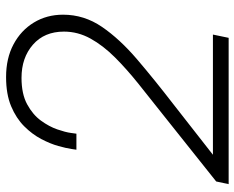

<svg xmlns="http://www.w3.org/2000/svg" viewBox="-92 -698 790 647"><g transform="rotate(-90 303.5 -375.0)"><path d="M6 0 15 -42 241 -222Q294 -264 343.5 -303.5Q393 -343 433 -383Q473 -423 496.5 -465.5Q520 -508 520 -555Q520 -621 476 -659.5Q432 -698 364 -698Q310 -698 275 -679Q240 -660 220 -632.5Q200 -605 190.5 -577.5Q181 -550 178.5 -531.5Q176 -513 176 -513H122Q122 -513 124.5 -530Q127 -547 134.5 -574Q142 -601 158 -631.5Q174 -662 201 -689Q228 -716 268.5 -733Q309 -750 367 -750Q430 -750 477 -725Q524 -700 550.5 -656.5Q577 -613 577 -558Q577 -487 536 -427Q495 -367 426.5 -308.5Q358 -250 275 -186L105 -53H510L499 0Z"/></g></svg>

Font: Be Vietnam Pro ExtraLight
Style: Italic
Weight: 200
Italic angle: -12°
Designer: Lam Bao, Tony Le, Vietanh Nguyen
Foundry: Yellow Type Foundry
Version: Version 1.002; ttfautohint (v1.8.3)